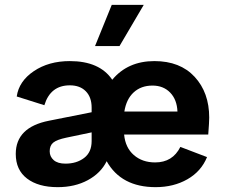

<svg xmlns="http://www.w3.org/2000/svg" viewBox="-20 -762 927 792"><path d="M573 -742 473 -572H372L441 -742ZM843 -277Q843 -259 839 -207H492Q497 -153 532 -122.5Q567 -92 620 -92Q692 -92 724 -156L834 -114Q810 -55 753 -22.5Q696 10 622 10Q480 10 420 -97Q396 -48 342.5 -19Q289 10 218 10Q138 10 91.5 -25.5Q45 -61 45 -127Q45 -237 182 -264L358 -299V-318Q358 -361 334 -385.5Q310 -410 268 -410Q188 -410 163 -328L49 -364Q58 -427 119.5 -468.5Q181 -510 268 -510Q391 -510 443 -433Q507 -510 617 -510Q723 -510 783 -445Q843 -380 843 -277ZM493 -302H712Q710 -351 682 -380Q654 -409 609 -409Q562 -409 531.5 -381Q501 -353 493 -302ZM358 -180V-216L253 -194Q215 -186 200 -174Q185 -162 185 -138Q185 -116 201.5 -101.5Q218 -87 250 -87Q296 -87 327 -110.5Q358 -134 358 -180Z"/></svg>

Font: Elaine Sans SemiBold
Style: Regular
Weight: 600
Designer: Wei Huang
Foundry: Wei Huang
Version: Version 2.001;December 24, 2019;FontCreator 12.0.0.2547 64-b